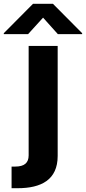

<svg xmlns="http://www.w3.org/2000/svg" viewBox="-89 -788 453 1012"><path d="M62 -546V31C62 70 40 90 -9 90H-28V204H4C128 204 215 160 215 34V-546ZM-69 -608H59L138 -695L216 -608H344V-613L190 -768H85L-69 -613Z"/></svg>

Font: Wafeq
Style: Bold
Weight: 700
Designer: Rasmus Andersson & Azza Alameddine
Foundry: Google & TypeTogether
Version: Version 3.000;FEAKit 1.0